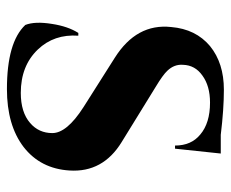

<svg xmlns="http://www.w3.org/2000/svg" viewBox="-76 -577 666 554"><g transform="rotate(90 257.0 -300.0)"><path d="M390 -318Q478 -264 472 -168Q467 -84 404 -35Q341 13 237 13Q102 13 52 -40Q41 -68 49 -117Q56 -163 75 -193H83Q78 -123 123 -76Q170 -27 248 -27Q304 -27 335 -54Q364 -79 364 -118Q364 -160 289 -208L147 -298Q47 -361 58 -461Q64 -532 113 -573Q162 -613 239 -613Q295 -613 369 -604H423L409 -472H400Q400 -519 368 -545Q335 -573 276 -573Q228 -573 198 -551Q168 -530 167 -495Q165 -470 184 -450Q196 -437 231 -416Z"/></g></svg>

Font: Cinzel Bold(RUS BY LYAJKA)
Style: Regular
Weight: 700
Designer: Natanael Gama
Version: Version 1.001;PS 001.001;hotconv 1.0.56;makeotf.lib2.0.21325